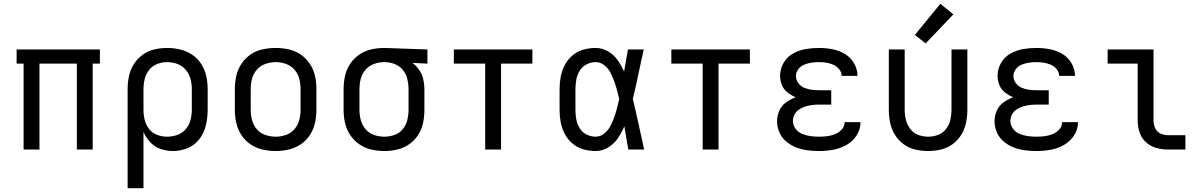

<svg xmlns="http://www.w3.org/2000/svg" viewBox="-20 -792 6376 1017"><path d="M105 0H189V-455H387V0H471V-455H509V-530H68V-455H105Z M656 205H740V-93Q753 -63 776.5 -38Q800 -13 832 -2.5Q864 8 897 8Q937 8 975 -8Q1013 -24 1037.5 -57Q1062 -90 1071 -130Q1080 -170 1080 -210V-320Q1080 -355 1072.5 -389Q1065 -423 1046 -453Q1027 -483 997.5 -502.5Q968 -522 934 -530Q900 -538 865 -538Q831 -538 797 -530Q763 -522 735 -501.5Q707 -481 688.5 -451.5Q670 -422 663 -388Q656 -354 656 -320ZM865 -68Q838 -68 812.5 -77.5Q787 -87 770 -108.5Q753 -130 746.5 -156.5Q740 -183 740 -210V-320Q740 -347 746.5 -373.5Q753 -400 770 -421.5Q787 -443 812.5 -453Q838 -463 865 -463Q893 -463 919 -453.5Q945 -444 963.5 -422.5Q982 -401 989 -374.5Q996 -348 996 -320V-210Q996 -183 989 -156Q982 -129 963.5 -107.5Q945 -86 918.5 -77Q892 -68 865 -68Z M1440 8Q1475 8 1509.5 0Q1544 -8 1573 -27.5Q1602 -47 1621.5 -77Q1641 -107 1648.5 -141Q1656 -175 1656 -210V-320Q1656 -355 1648.5 -389.5Q1641 -424 1621.5 -453.5Q1602 -483 1573 -503Q1544 -523 1509.5 -530.5Q1475 -538 1440 -538Q1405 -538 1370.5 -530.5Q1336 -523 1307 -503Q1278 -483 1258.5 -453.5Q1239 -424 1231.5 -389.5Q1224 -355 1224 -320V-210Q1224 -175 1231.5 -141Q1239 -107 1258.5 -77Q1278 -47 1307 -27.5Q1336 -8 1370.5 0Q1405 8 1440 8ZM1440 -68Q1413 -68 1386 -77Q1359 -86 1340.5 -107.5Q1322 -129 1315 -156Q1308 -183 1308 -210V-320Q1308 -348 1315 -375Q1322 -402 1340.5 -423Q1359 -444 1386 -453.5Q1413 -463 1440 -463Q1468 -463 1494.5 -453.5Q1521 -444 1539.5 -423Q1558 -402 1565 -375Q1572 -348 1572 -320V-210Q1572 -183 1565 -156Q1558 -129 1539.5 -107.5Q1521 -86 1494.5 -77Q1468 -68 1440 -68Z M2016 8Q2050 8 2084.5 0Q2119 -8 2147.5 -28Q2176 -48 2195 -77.5Q2214 -107 2221 -141Q2228 -175 2228 -210V-320Q2228 -347 2222 -372.5Q2216 -398 2201 -420.5Q2186 -443 2165 -459L2244 -455V-530L2017 -538H2016Q1981 -538 1947 -530.5Q1913 -523 1883.5 -503Q1854 -483 1834.5 -453.5Q1815 -424 1807.5 -389.5Q1800 -355 1800 -320V-210Q1800 -175 1807.5 -141Q1815 -107 1834.5 -77.5Q1854 -48 1883 -28Q1912 -8 1946.5 0Q1981 8 2016 8ZM2016 -68Q1988 -68 1961.5 -77Q1935 -86 1916.5 -107.5Q1898 -129 1891 -156Q1884 -183 1884 -210V-320Q1884 -348 1891 -375Q1898 -402 1916.5 -423Q1935 -444 1961.5 -453.5Q1988 -463 2016 -463Q2043 -463 2069 -453.5Q2095 -444 2113 -422.5Q2131 -401 2137.5 -374Q2144 -347 2144 -320V-210Q2144 -183 2137.5 -156Q2131 -129 2113 -107.5Q2095 -86 2069 -77Q2043 -68 2016 -68Z M2550 0H2634V-455H2800V-530H2384V-455H2550Z M3135 8Q3170 8 3201.5 -11Q3233 -30 3253 -60Q3273 -90 3287 -123Q3297 -60 3308 0H3392Q3377 -67 3362.5 -134.5Q3348 -202 3332 -268Q3348 -333 3361.5 -399Q3375 -465 3390 -530H3306Q3296 -472 3286 -414V-412Q3272 -444 3252 -473Q3232 -502 3201 -520Q3170 -538 3135 -538Q3102 -538 3070 -529Q3038 -520 3012.5 -498.5Q2987 -477 2971.5 -447.5Q2956 -418 2950 -385.5Q2944 -353 2944 -320V-210Q2944 -177 2950 -144.5Q2956 -112 2971.5 -82.5Q2987 -53 3012.5 -31.5Q3038 -10 3070 -1Q3102 8 3135 8ZM3135 -68Q3110 -68 3087 -79.5Q3064 -91 3050.5 -113Q3037 -135 3032.5 -160Q3028 -185 3028 -210V-320Q3028 -345 3032.5 -370Q3037 -395 3050.5 -417Q3064 -439 3087 -451Q3110 -463 3135 -463Q3160 -463 3180.5 -447Q3201 -431 3212.5 -409Q3224 -387 3232.5 -364Q3241 -341 3247.5 -317Q3254 -293 3260 -268Q3254 -244 3248 -219Q3242 -194 3233.5 -170.5Q3225 -147 3213 -124Q3201 -101 3180.5 -84.5Q3160 -68 3135 -68Z M3702 0H3786V-455H3952V-530H3536V-455H3702Z M4318 8Q4355 8 4392 1.5Q4429 -5 4462.5 -23.5Q4496 -42 4517 -74.5Q4538 -107 4538 -145H4454Q4454 -123 4438.5 -106Q4423 -89 4402.5 -81Q4382 -73 4361 -70.5Q4340 -68 4318 -68Q4295 -68 4273 -71Q4251 -74 4229.5 -82.5Q4208 -91 4194 -110Q4180 -129 4180 -151Q4180 -170 4189 -186.5Q4198 -203 4214 -213Q4230 -223 4247.5 -228.5Q4265 -234 4283.5 -236Q4302 -238 4320 -238H4383V-314H4320Q4300 -314 4279.5 -316.5Q4259 -319 4240 -327Q4221 -335 4208.5 -352Q4196 -369 4196 -389Q4196 -389 4196 -389Q4196 -389 4196 -389Q4196 -409 4208.5 -425.5Q4221 -442 4239.5 -449.5Q4258 -457 4278 -460Q4298 -463 4318 -463Q4337 -463 4356.5 -460Q4376 -457 4394 -449Q4412 -441 4425 -425.5Q4438 -410 4438 -390H4522Q4522 -426 4503.5 -457.5Q4485 -489 4454 -507Q4423 -525 4388 -531.5Q4353 -538 4318 -538Q4282 -538 4247 -532Q4212 -526 4180 -508Q4148 -490 4130 -458Q4112 -426 4112 -391Q4112 -366 4121.5 -342Q4131 -318 4151.5 -302Q4172 -286 4195 -277Q4168 -267 4144 -250Q4120 -233 4108 -206Q4096 -179 4096 -150Q4096 -119 4108.5 -90.5Q4121 -62 4145 -42Q4169 -22 4197.5 -11Q4226 0 4256.5 4Q4287 8 4318 8Z M4883 -562 5030 -716 4961 -772 4826 -607ZM4896 8Q4930 8 4964 0Q4998 -8 5026 -28.5Q5054 -49 5072 -78.5Q5090 -108 5097 -142Q5104 -176 5104 -210V-530H5020V-210Q5020 -183 5014 -157Q5008 -131 4991 -109Q4974 -87 4948.5 -77.5Q4923 -68 4896 -68Q4869 -68 4843.5 -77.5Q4818 -87 4801.5 -109Q4785 -131 4778.5 -157Q4772 -183 4772 -210V-530H4688V-210Q4688 -176 4695 -142Q4702 -108 4720 -78.5Q4738 -49 4766 -28.5Q4794 -8 4828 0Q4862 8 4896 8Z M5470 8Q5507 8 5544 1.5Q5581 -5 5614.5 -23.5Q5648 -42 5669 -74.5Q5690 -107 5690 -145H5606Q5606 -123 5590.5 -106Q5575 -89 5554.5 -81Q5534 -73 5513 -70.5Q5492 -68 5470 -68Q5447 -68 5425 -71Q5403 -74 5381.5 -82.5Q5360 -91 5346 -110Q5332 -129 5332 -151Q5332 -170 5341 -186.5Q5350 -203 5366 -213Q5382 -223 5399.5 -228.5Q5417 -234 5435.5 -236Q5454 -238 5472 -238H5535V-314H5472Q5452 -314 5431.5 -316.5Q5411 -319 5392 -327Q5373 -335 5360.5 -352Q5348 -369 5348 -389Q5348 -389 5348 -389Q5348 -389 5348 -389Q5348 -409 5360.5 -425.5Q5373 -442 5391.5 -449.5Q5410 -457 5430 -460Q5450 -463 5470 -463Q5489 -463 5508.5 -460Q5528 -457 5546 -449Q5564 -441 5577 -425.5Q5590 -410 5590 -390H5674Q5674 -426 5655.5 -457.5Q5637 -489 5606 -507Q5575 -525 5540 -531.5Q5505 -538 5470 -538Q5434 -538 5399 -532Q5364 -526 5332 -508Q5300 -490 5282 -458Q5264 -426 5264 -391Q5264 -366 5273.5 -342Q5283 -318 5303.5 -302Q5324 -286 5347 -277Q5320 -267 5296 -250Q5272 -233 5260 -206Q5248 -179 5248 -150Q5248 -119 5260.5 -90.5Q5273 -62 5297 -42Q5321 -22 5349.5 -11Q5378 0 5408.5 4Q5439 8 5470 8Z M6165 0H6259V-76H6165Q6145 -76 6125.5 -85.5Q6106 -95 6098 -114.5Q6090 -134 6090 -155V-530H5847V-455H6006V-155Q6006 -124 6015.5 -93Q6025 -62 6048.5 -40Q6072 -18 6103 -9Q6134 0 6165 0Z"/></svg>

Font: Iosevka SS01 Extended
Style: Regular
Weight: 400
Width: 7
Monospace: yes
Designer: Belleve Invis
Foundry: Belleve Invis
Version: Version 3.4.7; ttfautohint (v1.8.3)